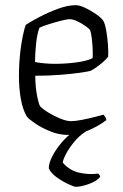

<svg xmlns="http://www.w3.org/2000/svg" viewBox="-20 -520 473 740"><path d="M242 0Q207 0 173 -14Q139 -28 114.5 -45Q90 -62 84 -70Q68 -96 60.5 -137.5Q53 -179 53 -225Q53 -285 60.5 -338Q68 -391 79 -424Q97 -436 131 -454Q165 -472 203 -486Q241 -500 272 -500Q287 -500 309 -489.5Q331 -479 351 -465Q371 -451 378 -440Q385 -428 389.5 -402Q394 -376 396 -348Q398 -320 397 -302Q389 -291 375.5 -279.5Q362 -268 349 -259Q336 -250 329 -247Q319 -244 287.5 -239.5Q256 -235 210.5 -231.5Q165 -228 116 -228Q116 -192 121.5 -159Q127 -126 134 -111Q144 -100 166 -86.5Q188 -73 212.5 -63Q237 -53 253 -53Q270 -53 295.5 -58Q321 -63 344.5 -69Q368 -75 379 -78Q382 -75 385.5 -69.5Q389 -64 390 -57Q358 -33 318.5 -16.5Q279 0 242 0ZM192 -274Q233 -274 274.5 -279.5Q316 -285 337 -296Q338 -312 337 -333.5Q336 -355 333.5 -374.5Q331 -394 327 -405Q323 -410 309 -420Q295 -430 278 -438Q261 -446 249 -446Q237 -446 212.5 -439.5Q188 -433 164.5 -425.5Q141 -418 132 -413Q123 -390 119 -350.5Q115 -311 115 -281Q129 -278 150 -276Q171 -274 192 -274ZM272 200Q266 200 244 190Q222 180 199.5 164Q177 148 168 129Q168 109 181.5 82.5Q195 56 217 30Q239 4 265 -14H312Q285 3 264.5 28.5Q244 54 233 76Q222 98 222 107Q248 137 285 145.5Q322 154 358 149Q360 151 363 154Q366 157 366 162Q353 178 323 189Q293 200 272 200Z"/></svg>

Font: Texturina 72pt ExtraLight
Style: Regular
Weight: 200
Designer: Guillermo Torres Carreño
Foundry: Omnibus-Type
Version: Version 1.002; ttfautohint (v1.8.3)